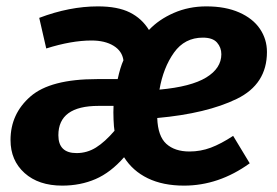

<svg xmlns="http://www.w3.org/2000/svg" viewBox="-20 -566 869 602"><path d="M447 -472Q478 -505 525 -525.5Q572 -546 627 -546Q687 -546 730 -527Q773 -508 795 -475.5Q817 -443 817 -403Q817 -302 722.5 -256Q628 -210 473 -196Q475 -139 501.5 -115Q528 -91 574 -91Q609 -91 641 -103Q673 -115 711 -140L763 -54Q666 16 557 16Q491 16 443.5 -7Q396 -30 369 -73Q327 -25 279.5 -4.5Q232 16 175 16Q101 16 57 -23.5Q13 -63 13 -127Q13 -209 75.5 -263.5Q138 -318 284 -318H349Q357 -355 367 -377Q363 -406 336 -422.5Q309 -439 267 -439Q204 -439 125 -414L103 -510Q198 -546 287 -546Q349 -546 387 -527Q425 -508 447 -472ZM480 -285Q579 -294 626.5 -323Q674 -352 674 -396Q674 -417 660.5 -432.5Q647 -448 616 -448Q559 -448 525.5 -401Q492 -354 480 -285ZM289 -234Q163 -234 163 -142Q163 -86 220 -86Q253 -86 281 -103.5Q309 -121 339 -156Q337 -167 336 -191Q335 -215 336 -234Z"/></svg>

Font: Fira Sans SemiBold
Style: Italic
Weight: 600
Italic angle: -8°
Designer: bBox Type GmbH & Carrois Corporate GbR & Edenspiekermann AG
Foundry: bBox Type GmbH & Carrois Corporate GbR & Edenspiekermann AG
Version: Version 4.301